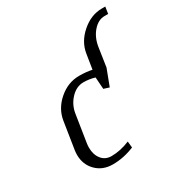

<svg xmlns="http://www.w3.org/2000/svg" viewBox="-140 -681 747 787"><g transform="rotate(-30 233.5 -288.0)"><path d="M62.5 -107.4Q62.5 -117.7 64 -127.9L84 -255.9Q92.3 -309.1 135.5 -346.4Q178.7 -383.8 231.9 -383.8Q264.6 -383.8 292 -377.9L303.2 -448.2Q311.5 -500 355.5 -538.1Q399.4 -576.2 451.2 -576.2H466.8L461.9 -543.9H444.8Q415 -543.9 390.9 -516.6Q366.7 -489.3 359.9 -448.2L346.2 -356.9L316.9 -279.8L291 -288.1L287.1 -344.2Q260.3 -352.1 233.9 -352.1Q200.2 -352.1 173.6 -323.7Q147 -295.4 141.1 -255.9L121.1 -127.9Q119.6 -117.7 119.6 -108.4Q119.6 -75.2 136.7 -53.7Q153.8 -32.2 183.1 -32.2Q224.6 -32.2 270 -50.8L272.9 -21Q222.7 0 170.9 0Q123.5 0 93 -30.5Q62.5 -61 62.5 -107.4Z"/></g></svg>

Font: Gawaa
Style: Italic
Weight: 400
Designer: T. Christopher White
Version: Version 1.0